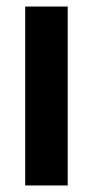

<svg xmlns="http://www.w3.org/2000/svg" viewBox="-20 -567 284 587"><path d="M187 0H57V-547H187Z"/></svg>

Font: Noto Sans Armenian ExtraCondensed
Style: Bold
Weight: 700
Width: 2
Designer: Monotype Design Team
Foundry: Monotype Imaging Inc.
Version: Version 2.008; ttfautohint (v1.8.4.7-5d5b)